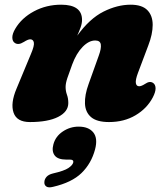

<svg xmlns="http://www.w3.org/2000/svg" viewBox="-20 -505 706 818"><path d="M44 -321.5Q33 -328 32.5 -344.2Q32 -360.5 45 -382.5Q72 -428.5 124.8 -456.8Q177.5 -485 240.5 -485Q329.5 -485 329.5 -420Q329.5 -405.5 323.5 -388.5Q317.5 -371.5 309 -353Q362 -426 421 -455.5Q480 -485 536.5 -485Q585 -485 607.8 -461.8Q630.5 -438.5 630.5 -399Q630.5 -359.5 611.5 -310.5L568 -195Q556.5 -164.5 558.8 -151Q561 -137.5 573 -137.5Q582.5 -137.5 598 -147.5Q618 -161.5 632.5 -151.5Q642.5 -144.5 642.8 -128.8Q643 -113 631 -90Q606 -42.5 557.2 -13.8Q508.5 15 444.5 15Q392.5 15 368 -6Q343.5 -27 342 -63.8Q340.5 -100.5 357.5 -147L401 -268.5Q412 -298.5 409.5 -315.5Q407 -332.5 385.5 -332.5Q358.5 -332.5 331.8 -305Q305 -277.5 287.5 -230Q274 -194 266.8 -172Q259.5 -150 259.5 -134.5Q259.5 -117 265.2 -101.5Q271 -86 271 -66Q271 -29 227.8 -7Q184.5 15 107.5 15Q51.5 15 37.8 -25Q24 -65 50.5 -127.5L112 -275.5Q127 -310.5 124.2 -324Q121.5 -337.5 108.5 -337.5Q99.5 -337.5 82 -326.5Q69 -318.5 60 -317.8Q51 -317 44 -321.5ZM263 175Q226 175 212.8 157Q199.5 139 207.5 110Q216.5 76 247.5 55.2Q278.5 34.5 315 34.5Q357.5 34.5 377.5 59.2Q397.5 84 385 131.5Q369 191.5 327.5 232Q286 272.5 206 291Q186.5 296 177.2 289.5Q168 283 169 270.5Q169.5 258.5 178.2 248.5Q187 238.5 205.5 234Q253.5 223 271.2 211Q289 199 292 187.5Q295 175 278.5 175Z"/></svg>

Font: Fraunces 9pt S050 Black
Style: Italic
Weight: 900
Italic angle: -16°
Version: Version 1.000; ttfautohint (v1.8.3)